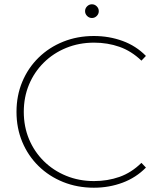

<svg xmlns="http://www.w3.org/2000/svg" viewBox="-20 -872 752 896"><path d="M418 4Q341 4 275 -22.5Q209 -49 160 -97Q111 -145 84 -209.5Q57 -274 57 -350Q57 -426 84 -490.5Q111 -555 160 -603Q209 -651 275 -677.5Q341 -704 418 -704Q489 -704 552 -681Q615 -658 661 -611L640 -589Q593 -634 537.5 -653.5Q482 -673 419 -673Q349 -673 289 -648.5Q229 -624 184.5 -580Q140 -536 115.5 -477.5Q91 -419 91 -350Q91 -281 115.5 -222.5Q140 -164 184.5 -120Q229 -76 289 -51.5Q349 -27 419 -27Q482 -27 537.5 -46.5Q593 -66 640 -112L661 -90Q615 -43 552 -19.5Q489 4 418 4ZM409 -788Q396 -788 386.5 -797.5Q377 -807 377 -820Q377 -833 386.5 -842.5Q396 -852 409 -852Q422 -852 431.5 -842.5Q441 -833 441 -820Q441 -807 431.5 -797.5Q422 -788 409 -788Z"/></svg>

Font: Montserrat Thin ExtraLight
Style: Regular
Weight: 250
Version: Version 9.000